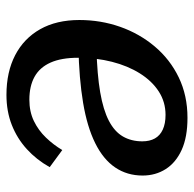

<svg xmlns="http://www.w3.org/2000/svg" viewBox="-23 -565 601 595"><g transform="rotate(90 277.5 -267.5)"><path d="M274 13Q203 13 151 -14Q99 -41 70.5 -91.5Q42 -142 42 -213Q42 -279 63 -339Q84 -399 124 -446.5Q164 -494 220 -521Q276 -548 345 -548Q405 -548 444.5 -530Q484 -512 504 -480.5Q524 -449 524 -409Q524 -361 499 -324Q474 -287 423.5 -262Q373 -237 298.5 -224.5Q224 -212 125 -210L131 -266Q211 -268 266 -277.5Q321 -287 354.5 -304.5Q388 -322 403 -348Q418 -374 418 -408Q418 -431 409 -447Q400 -463 381.5 -471.5Q363 -480 336 -480Q296 -480 263.5 -459Q231 -438 207.5 -400.5Q184 -363 171.5 -314Q159 -265 159 -209Q159 -157 174 -123.5Q189 -90 218 -74Q247 -58 289 -58Q326 -58 355 -72Q384 -86 406.5 -109.5Q429 -133 445 -160L498 -121Q475 -80 442 -50Q409 -20 367 -3.5Q325 13 274 13Z"/></g></svg>

Font: Roboto Serif Medium
Style: Italic
Weight: 500
Italic angle: -10°
Designer: Greg Gazdowicz
Foundry: Commercial Type
Version: Version 1.008